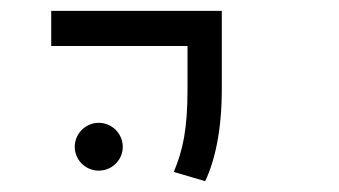

<svg xmlns="http://www.w3.org/2000/svg" viewBox="-20 -606 626 355"><path d="M359.4 -271C377.9 -310.5 390.1 -366.2 390.1 -441.4V-585.9H74.7V-521H326.7V-441.4C326.7 -366.2 317.9 -327.6 301.3 -288.1ZM162.6 -290.5C187 -290.5 207 -310.1 207 -334.5C207 -358.9 187 -378.9 162.6 -378.9C138.2 -378.9 118.2 -358.9 118.2 -334.5C118.2 -310.1 138.2 -290.5 162.6 -290.5Z"/></svg>

Font: Cascadia Code Light
Style: Regular
Weight: 300
Monospace: yes
Designer: Aaron Bell
Foundry: Saja Typeworks
Version: Version 2404.023